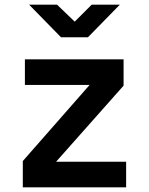

<svg xmlns="http://www.w3.org/2000/svg" viewBox="-20 -805 640 825"><path d="M242 -645H358L495 -785H374L301 -712L225 -785H105ZM78 0H522V-110H221L511 -437V-550H87V-440H365L78 -113Z"/></svg>

Font: JetBrains Mono
Style: Bold
Weight: 558
Monospace: yes
Designer: Philipp Nurullin, Konstantin Bulenkov
Foundry: JetBrains
Version: Version 2.305